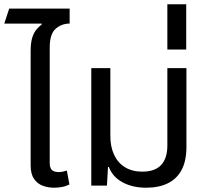

<svg xmlns="http://www.w3.org/2000/svg" viewBox="-33 -866 971 896"><path d="M110 -448V-627Q110 -665 117 -688.5Q124 -712 136 -727Q148 -742 162 -752L161 -756H-13L10 -826H292V-756Q255 -756 227 -732Q199 -708 199 -644V-448ZM219 10Q192 10 167 1Q142 -8 126 -31Q110 -54 110 -95V-548H199V-106Q199 -83 209 -73Q219 -63 241 -63Q250 -63 260 -65Q270 -67 279 -70L291 -5Q272 4 254 7Q236 10 219 10Z M649 10Q585 10 538.5 -15.5Q492 -41 475 -87H471L466 0H393V-548H482V-231Q482 -181 499.5 -143.5Q517 -106 550.5 -85.5Q584 -65 631 -65Q690 -65 719 -96Q748 -127 748 -187V-548H837V-181Q837 -115 814.5 -73Q792 -31 750 -10.5Q708 10 649 10Z M748 -635V-846H836V-635Z"/></svg>

Font: Noto Sans Thai
Style: Regular
Weight: 400
Designer: Monotype Design Team
Foundry: Monotype Imaging Inc.
Version: Version 2.001